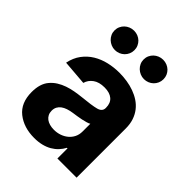

<svg xmlns="http://www.w3.org/2000/svg" viewBox="-217 -885 1015 1015"><g transform="rotate(45 290.0 -377.5)"><path d="M63.6 -248.2Q79.5 -267.4 100.1 -280.2Q120.7 -293 143.8 -301Q166.9 -308.9 191.4 -313.4Q215.9 -317.8 239.7 -320.3Q310.7 -327.1 341.3 -335.2Q371.8 -343.4 371.8 -369.3V-371.4Q371.8 -405.9 350.7 -424Q329.5 -442.1 290.8 -442.1Q250 -442.1 225.9 -424.5Q201.7 -407 193.9 -379.3L54 -390.6Q62.9 -433.9 85.8 -464.7Q108.7 -495.4 140.8 -514.9Q172.9 -534.4 211.8 -543.5Q250.7 -552.6 291.5 -552.6Q320.7 -552.6 348.9 -548.1Q377.1 -543.7 402.9 -534.4Q428.6 -525.2 450.6 -510.7Q472.7 -496.1 488.8 -475.5Q505 -454.9 514 -428.1Q523.1 -401.3 523.1 -367.9V0H379.6V-75.6H375.4Q365.4 -56.5 350.5 -40.7Q335.6 -24.9 315.9 -13.5Q296.2 -2.1 271.1 4.1Q246.1 10.3 215.9 10.3Q137.8 10.3 86.3 -30.5Q34.8 -71.4 34.8 -152.3Q34.8 -213.8 63.6 -248.2ZM259.2 -94.1Q281.6 -94.1 302 -101Q322.4 -108 338.2 -120.9Q354 -133.9 363.5 -152.5Q372.9 -171.2 372.9 -195V-252.8Q366.5 -248.6 353.7 -244.9Q340.9 -241.1 326 -237.9Q311.1 -234.7 295.6 -232.4Q280.2 -230.1 267.8 -228.3Q247.9 -225.5 231.5 -220Q215.2 -214.5 203.7 -206Q192.1 -197.4 185.7 -185.4Q179.3 -173.3 179.3 -157.3Q179.3 -142 185.2 -130.1Q191.1 -118.3 201.7 -110.3Q212.4 -102.3 227.1 -98.2Q241.8 -94.1 259.2 -94.1ZM406.2 -764.6Q421.5 -764.6 435 -759.1Q448.5 -753.6 458.5 -744Q468.4 -734.4 474.3 -721.2Q480.1 -708.1 480.1 -692.5Q480.1 -677.2 474.3 -663.9Q468.4 -650.6 458.3 -640.8Q448.2 -631 434.7 -625.5Q421.2 -620 406.2 -620Q391.3 -620 377.8 -625.7Q364.3 -631.4 354 -641.2Q343.8 -650.9 337.7 -664.1Q331.7 -677.2 331.7 -692.5Q331.7 -708.1 337.7 -721.2Q343.8 -734.4 353.9 -744Q364 -753.6 377.5 -759.1Q391 -764.6 406.2 -764.6ZM188.9 -764.6Q204.2 -764.6 217.7 -759.1Q231.2 -753.6 241.1 -744Q251.1 -734.4 256.9 -721.2Q262.8 -708.1 262.8 -692.5Q262.8 -677.2 256.9 -663.9Q251.1 -650.6 240.9 -640.8Q230.8 -631 217.3 -625.5Q203.8 -620 188.9 -620Q174 -620 160.5 -625.7Q147 -631.4 136.7 -641.2Q126.4 -650.9 120.4 -664.1Q114.3 -677.2 114.3 -692.5Q114.3 -708.1 120.4 -721.2Q126.4 -734.4 136.5 -744Q146.7 -753.6 160.2 -759.1Q173.7 -764.6 188.9 -764.6Z"/></g></svg>

Font: Inter P
Style: Bold
Weight: 700
Designer: Rasmus Andersson
Foundry: rsms
Version: Version 3.018;git-588b23468